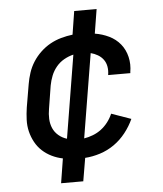

<svg xmlns="http://www.w3.org/2000/svg" viewBox="-53 -674 705 828"><g transform="rotate(-5 300.0 -260.5)"><path d="M178 107 195 1Q170 -4 147.5 -15Q125 -26 107 -42.5Q89 -59 77 -81Q65 -103 59 -127.5Q53 -152 54 -178.5Q55 -205 59 -231L76 -331Q80 -355 88 -379.5Q96 -404 110 -426Q124 -448 143.5 -466.5Q163 -485 185.5 -497.5Q208 -510 233 -517Q258 -524 283 -527L299 -628H396L379 -523Q411 -518 440 -504Q469 -490 488.5 -466Q508 -442 515.5 -410Q523 -378 517 -344Q517 -343 517 -342Q517 -341 517 -340H421Q421 -341 421 -341.5Q421 -342 421 -342Q424 -360 421 -377Q418 -394 408.5 -407Q399 -420 384.5 -428.5Q370 -437 354 -441L294 -77Q313 -80 332.5 -87.5Q352 -95 368.5 -107.5Q385 -120 398 -137Q411 -154 419 -173L504 -143Q490 -112 468 -84Q446 -56 417.5 -36Q389 -16 356 -5.5Q323 5 291 7L274 107ZM220 -82 279 -441Q258 -436 238.5 -425Q219 -414 204.5 -396.5Q190 -379 182 -358.5Q174 -338 170 -317L154 -217Q150 -195 151 -173.5Q152 -152 160 -133.5Q168 -115 184 -101.5Q200 -88 220 -82Z"/></g></svg>

Font: Iosevka SS04 Medium Extended
Style: Italic
Weight: 500
Width: 7
Italic angle: -9°
Monospace: yes
Designer: Belleve Invis
Foundry: Belleve Invis
Version: Version 19.0.0; ttfautohint (v1.8.4)